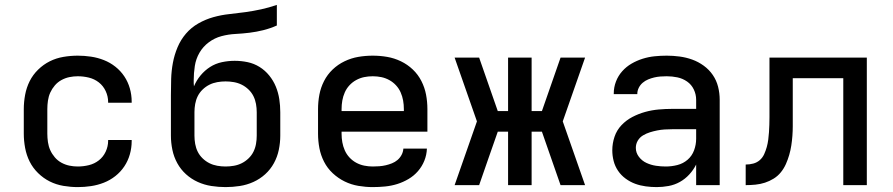

<svg xmlns="http://www.w3.org/2000/svg" viewBox="-20 -755 3640 783"><path d="M297 8Q268 8 238.5 3Q209 -2 183 -15Q157 -28 135.5 -49Q114 -70 101 -96Q88 -122 82.5 -151.5Q77 -181 77 -210V-310Q77 -339 82.5 -368.5Q88 -398 101 -424Q114 -450 135.5 -471Q157 -492 183 -505Q209 -518 238.5 -523Q268 -528 297 -528Q324 -528 351 -524Q378 -520 403.5 -510Q429 -500 450.5 -483Q472 -466 487 -443.5Q502 -421 509.5 -394.5Q517 -368 517 -341V-336H421V-339Q421 -362 411 -383.5Q401 -405 383 -419Q365 -433 342.5 -438.5Q320 -444 297 -444Q280 -444 263 -440.5Q246 -437 230.5 -428.5Q215 -420 203.5 -406.5Q192 -393 185 -377.5Q178 -362 175.5 -344.5Q173 -327 173 -310V-210Q173 -193 175.5 -175.5Q178 -158 185 -142.5Q192 -127 203.5 -113.5Q215 -100 230.5 -91.5Q246 -83 263 -79.5Q280 -76 297 -76Q320 -76 342.5 -81.5Q365 -87 383 -101Q401 -115 411 -136.5Q421 -158 421 -181V-184H517V-179Q517 -152 509.5 -125.5Q502 -99 487 -76.5Q472 -54 450.5 -37Q429 -20 403.5 -10Q378 0 351 4Q324 8 297 8Z M900 8Q871 8 842 3.5Q813 -1 786.5 -13Q760 -25 738.5 -44.5Q717 -64 703 -89.5Q689 -115 683 -144Q677 -173 677 -202V-367Q677 -400 678 -433Q679 -466 685 -498.5Q691 -531 704 -562Q717 -593 738.5 -618Q760 -643 789 -659.5Q818 -676 850 -685Q882 -694 915 -697.5Q948 -701 980.5 -705.5Q1013 -710 1045 -717Q1077 -724 1109 -735V-651Q1082 -639 1054 -632Q1026 -625 997.5 -621.5Q969 -618 940 -616.5Q911 -615 883 -607.5Q855 -600 831.5 -582.5Q808 -565 793.5 -540Q779 -515 774.5 -486Q770 -457 770 -428Q770 -422 770 -415.5Q770 -409 771 -403Q781 -427 798 -447.5Q815 -468 837 -482Q859 -496 885 -501.5Q911 -507 937 -507Q964 -507 990 -501.5Q1016 -496 1038.5 -482Q1061 -468 1078 -447Q1095 -426 1105 -401.5Q1115 -377 1119 -350.5Q1123 -324 1123 -297V-202Q1123 -173 1117 -144Q1111 -115 1097 -89.5Q1083 -64 1061.5 -44.5Q1040 -25 1013.5 -13Q987 -1 958 3.5Q929 8 900 8ZM900 -76Q917 -76 934 -79Q951 -82 966 -89.5Q981 -97 993.5 -109Q1006 -121 1013.5 -136Q1021 -151 1024 -168Q1027 -185 1027 -202V-297Q1027 -314 1024 -331Q1021 -348 1013.5 -363Q1006 -378 993.5 -390Q981 -402 966 -409.5Q951 -417 934 -420Q917 -423 900 -423Q883 -423 866 -420Q849 -417 834 -409.5Q819 -402 806.5 -390Q794 -378 786.5 -363Q779 -348 776 -331Q773 -314 773 -298V-202Q773 -185 776 -168Q779 -151 786.5 -136Q794 -121 806.5 -109Q819 -97 834 -89.5Q849 -82 866 -79Q883 -76 900 -76Z M1500 8Q1471 8 1441.5 3Q1412 -2 1385.5 -15Q1359 -28 1337 -48.5Q1315 -69 1301.5 -95.5Q1288 -122 1282.5 -151Q1277 -180 1277 -210V-310Q1277 -340 1282.5 -369Q1288 -398 1301.5 -424.5Q1315 -451 1336.5 -471.5Q1358 -492 1385 -505Q1412 -518 1441 -523Q1470 -528 1500 -528Q1530 -528 1559 -523Q1588 -518 1615 -505Q1642 -492 1663.5 -471.5Q1685 -451 1698.5 -424.5Q1712 -398 1717.5 -369Q1723 -340 1723 -310V-218H1373V-210Q1373 -192 1376 -175Q1379 -158 1386 -142Q1393 -126 1405 -113Q1417 -100 1432.5 -91.5Q1448 -83 1465.5 -79.5Q1483 -76 1500 -76Q1513 -76 1526.5 -77Q1540 -78 1553 -81Q1566 -84 1578.5 -89Q1591 -94 1601 -102.5Q1611 -111 1617.5 -123Q1624 -135 1625 -149H1721Q1720 -123 1710.5 -99.5Q1701 -76 1684.5 -57Q1668 -38 1646 -25Q1624 -12 1600 -4.5Q1576 3 1550.5 5.5Q1525 8 1500 8ZM1373 -302H1627V-310Q1627 -328 1624 -345Q1621 -362 1614 -378Q1607 -394 1595 -407Q1583 -420 1567.5 -428.5Q1552 -437 1535 -440.5Q1518 -444 1500 -444Q1482 -444 1465 -440.5Q1448 -437 1432.5 -428.5Q1417 -420 1405 -407Q1393 -394 1386 -378Q1379 -362 1376 -345Q1373 -328 1373 -310Z M2366 0H2266L2190 -218H2148V0H2052V-218H2010Q1991 -164 1972 -109.5Q1953 -55 1934 0H1834L1925 -260L1834 -520H1934L2010 -302H2052V-520H2148V-302H2190L2266 -520H2366L2275 -260Z M2658 8Q2636 8 2613.5 5Q2591 2 2570.5 -5.5Q2550 -13 2531.5 -26.5Q2513 -40 2500.5 -58.5Q2488 -77 2482.5 -98.5Q2477 -120 2477 -142Q2477 -170 2486 -197Q2495 -224 2514.5 -244.5Q2534 -265 2559 -278Q2584 -291 2611 -298.5Q2638 -306 2666 -308.5Q2694 -311 2721 -311H2819V-348Q2819 -370 2809.5 -390Q2800 -410 2782 -422.5Q2764 -435 2742.5 -439.5Q2721 -444 2699 -444Q2686 -444 2673 -443Q2660 -442 2647.5 -439Q2635 -436 2623 -431Q2611 -426 2601 -417.5Q2591 -409 2585 -397Q2579 -385 2579 -372V-371H2483V-374Q2483 -399 2492 -422.5Q2501 -446 2517.5 -464.5Q2534 -483 2555.5 -495.5Q2577 -508 2601 -515.5Q2625 -523 2649.5 -525.5Q2674 -528 2699 -528Q2725 -528 2751.5 -524.5Q2778 -521 2803 -512Q2828 -503 2850 -487Q2872 -471 2887 -449Q2902 -427 2908.5 -401Q2915 -375 2915 -348V0H2819V-84Q2808 -62 2791 -43.5Q2774 -25 2752.5 -13Q2731 -1 2706.5 3.5Q2682 8 2658 8ZM2695 -76Q2719 -76 2742.5 -82Q2766 -88 2784 -103.5Q2802 -119 2810.5 -142Q2819 -165 2819 -189V-228H2721Q2706 -228 2690.5 -227Q2675 -226 2660 -223Q2645 -220 2630.5 -215.5Q2616 -211 2602.5 -203Q2589 -195 2581 -181.5Q2573 -168 2573 -152Q2573 -132 2585.5 -115.5Q2598 -99 2616.5 -90.5Q2635 -82 2655 -79Q2675 -76 2695 -76Z M3419 0V-436H3213V-280Q3213 -260 3213 -240.5Q3213 -221 3211.5 -201Q3210 -181 3207 -161.5Q3204 -142 3198.5 -123Q3193 -104 3185 -86Q3177 -68 3164.5 -52.5Q3152 -37 3135 -26.5Q3118 -16 3099.5 -10Q3081 -4 3061 -2Q3041 0 3021 0V-84Q3037 -84 3052 -88Q3067 -92 3078.5 -102Q3090 -112 3096.5 -126.5Q3103 -141 3107 -155.5Q3111 -170 3113 -185.5Q3115 -201 3116 -216Q3117 -231 3117.5 -246.5Q3118 -262 3118 -277V-520H3515V0Z"/></svg>

Font: Iosevka Fixed Curly Md Ex
Style: Regular
Weight: 500
Width: 7
Monospace: yes
Designer: Belleve Invis
Foundry: Belleve Invis
Version: Version 30.1.2